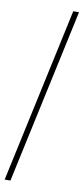

<svg xmlns="http://www.w3.org/2000/svg" viewBox="-98 -795 415 952"><g transform="rotate(10 109.5 -319.5)"><path d="M0 121H29L219 -760H190Z"/></g></svg>

Font: Noto Serif Bengali ExtraCondensed Thin
Style: Regular
Weight: 100
Width: 2
Designer: Juan Bruce, Universal Thirst, Indian Type Foundry and the Monotype Design Team.
Foundry: Monotype Imaging Inc.
Version: Version 2.003